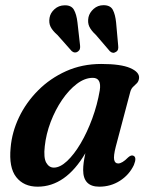

<svg xmlns="http://www.w3.org/2000/svg" viewBox="-20 -709 578 740"><path d="M426 -143Q417 -107.5 420 -93.2Q423 -79 435.5 -79Q451 -79 474 -102.5Q485.5 -112.5 493.5 -109Q508.5 -103.5 496 -73Q478 -35 442.2 -12.2Q406.5 10.5 362.5 10.5Q300.5 10.5 300.5 -54Q300.5 -67 302.5 -82.2Q304.5 -97.5 309 -118.5Q233 10.5 125 10.5Q71.5 10.5 42.5 -26.5Q13.5 -63.5 21 -140Q26 -199.5 53.2 -256.8Q80.5 -314 126.8 -360.5Q173 -407 234.8 -434.8Q296.5 -462.5 370 -462.5Q445.5 -462.5 481.8 -446.8Q518 -431 516 -408Q514.5 -395.5 507.8 -388.5Q501 -381.5 493.2 -374.5Q485.5 -367.5 482 -354.5ZM152.5 -145Q147.5 -101 158.2 -82Q169 -63 187.5 -63Q211.5 -63 238.5 -88.2Q265.5 -113.5 290.8 -156.2Q316 -199 335.5 -252Q355 -305 364.5 -360.5Q372 -409 337.5 -409Q307 -409 276.2 -385.8Q245.5 -362.5 219.2 -324Q193 -285.5 175.2 -238.8Q157.5 -192 152.5 -145ZM427.5 -622 435.5 -533Q436.5 -525.5 435 -519.2Q433.5 -513 427 -509Q415 -501 403.5 -511.5L349.5 -574.5Q331.5 -591 324.2 -606.5Q317 -622 321 -642.5Q325 -660.5 341 -674.8Q357 -689 379 -689Q405.5 -689 415 -670.8Q424.5 -652.5 427.5 -622ZM278.5 -623 288.5 -534.5Q289.5 -527 288 -521Q286.5 -515 280.5 -510.5Q268.5 -502 256.5 -512L201.5 -574Q183 -590 175.2 -605.2Q167.5 -620.5 171 -640.5Q174 -659 190 -673.5Q206 -688 228 -688.5Q254.5 -689.5 264.8 -671.5Q275 -653.5 278.5 -623Z"/></svg>

Font: Fraunces 72pt Soft SemiBold
Style: Italic
Weight: 600
Italic angle: -16°
Version: Version 1.000;[b76b70a41]